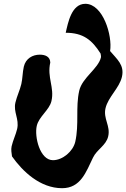

<svg xmlns="http://www.w3.org/2000/svg" viewBox="-20 -921 663 1008"><path d="M43 -100C98 -22 190 67 306 67C404 67 432 -19 468 -93C488 -136 537 -157 548 -205C561 -260 521 -298 534 -353C548 -412 606 -458 620 -517C635 -580 593 -611 558 -653C571 -734 521 -901 428 -901C355 -901 337 -801 325 -749C417 -749 463 -711 508 -640C509 -637 511 -623 510 -620C496 -560 412 -514 396 -445C376 -357 396 -269 375 -176C363 -126 309 -80 258 -80C189 -80 160 -204 173 -260C184 -309 239 -343 250 -390C267 -462 226 -514 244 -593C243 -624 217 -634 189 -634C151 -634 115 -614 105 -571C98 -540 99 -511 92 -480C84 -446 69 -417 61 -383C49 -332 82 -297 70 -244C63 -214 48 -184 41 -153C37 -135 41 -116 43 -100Z"/></svg>

Font: Charger
Style: OversprayIt
Weight: 400
Designer: Jasper
Foundry: Cannot Into Space Fonts
Version: Version 0.980